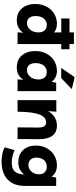

<svg xmlns="http://www.w3.org/2000/svg" viewBox="740 -1530 1000 2521"><g transform="rotate(90 1240.5 -270.0)"><path d="M559 -740V0H405L410 -75Q355 10 247 10Q179 10 131 -21Q83 -52 58 -107Q33 -162 33 -233Q33 -318 68 -382Q103 -446 162 -481.5Q221 -517 294 -517Q328 -517 357 -507Q386 -497 407 -479L406 -509V-740ZM309 -384Q254 -384 222.5 -343Q191 -302 191 -238Q191 -183 215.5 -153Q240 -123 282 -123Q333 -123 369.5 -165Q406 -207 406 -275Q406 -326 380 -355Q354 -384 309 -384ZM223 -574V-682H627V-574Z M1177 -507V0H1023L1028 -76Q973 10 865 10Q797 10 749 -21Q701 -52 676 -107Q651 -162 651 -233Q651 -318 686 -382Q721 -446 780 -481.5Q839 -517 912 -517Q960 -517 997 -497.5Q1034 -478 1054 -446L1067 -507ZM927 -384Q872 -384 840.5 -343Q809 -302 809 -238Q809 -183 833.5 -153Q858 -123 900 -123Q951 -123 987.5 -165Q1024 -207 1024 -275Q1024 -326 998 -355Q972 -384 927 -384ZM872 -573 994 -750 1150 -712 1006 -573Z M1295 0V-509H1447L1440 -400Q1471 -456 1519.5 -486.5Q1568 -517 1628 -517Q1719 -517 1764 -455.5Q1809 -394 1808 -279L1806 0H1653L1655 -268Q1656 -320 1639.5 -347.5Q1623 -375 1587 -375Q1557 -375 1532 -357.5Q1507 -340 1488.5 -298Q1470 -256 1459 -183Q1448 -110 1447 0Z M2103 210Q2073 210 2037.5 205.5Q2002 201 1970 192Q1938 183 1915 168L1952 38Q1985 55 2024.5 65.5Q2064 76 2112 76Q2196 76 2231 38Q2266 0 2271 -81L2272 -90Q2218 -10 2112 -10Q2042 -10 1993 -39Q1944 -68 1918 -120Q1892 -172 1892 -240Q1892 -322 1926.5 -384Q1961 -446 2020 -481.5Q2079 -517 2154 -517Q2204 -517 2241.5 -497.5Q2279 -478 2299 -446L2312 -507H2422V-99Q2422 5 2382.5 73.5Q2343 142 2271.5 176Q2200 210 2103 210ZM2170 -384Q2114 -384 2082 -346Q2050 -308 2050 -250Q2050 -199 2075.5 -171Q2101 -143 2145 -143Q2180 -143 2208 -161Q2236 -179 2252.5 -211Q2269 -243 2269 -284Q2269 -330 2242 -357Q2215 -384 2170 -384Z"/></g></svg>

Font: Livvic
Style: Bold
Weight: 700
Designer: Jacques Le Bailly, Baron von Fonthausen
Version: Version 1.001; ttfautohint (v1.8.2)